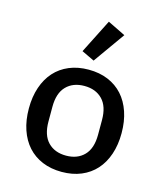

<svg xmlns="http://www.w3.org/2000/svg" viewBox="-118 -879 836 980"><g transform="rotate(15 300.0 -389.5)"><path d="M311 -579 244 -611 335 -791 429 -745ZM55 -258Q55 -320 72 -370Q89 -420 120.5 -455Q152 -490 197.5 -509Q243 -528 300 -528Q357 -528 402.5 -509Q448 -490 479.5 -455Q511 -420 528 -370Q545 -320 545 -258Q545 -196 528 -146Q511 -96 479.5 -61Q448 -26 402.5 -7Q357 12 300 12Q243 12 197.5 -7Q152 -26 120.5 -61Q89 -96 72 -146Q55 -196 55 -258ZM431 -219V-297Q431 -369 395.5 -405.5Q360 -442 300 -442Q240 -442 204.5 -405.5Q169 -369 169 -297V-219Q169 -147 204.5 -110.5Q240 -74 300 -74Q360 -74 395.5 -110.5Q431 -147 431 -219Z"/></g></svg>

Font: IBM Plaex Mono Medium
Style: Regular
Weight: 500
Designer: Mike Abbink, Paul van der Laan, Pieter van Rosmalen
Foundry: Bold Monday
Version: Version 2.003